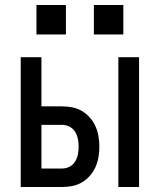

<svg xmlns="http://www.w3.org/2000/svg" viewBox="-20 -749 640 769"><path d="M454 0V-520H537V0ZM63 0V-520H146V-323H228Q249 -323 269.5 -319Q290 -315 308 -304.5Q326 -294 340 -278Q354 -262 362.5 -243Q371 -224 374.5 -203Q378 -182 378 -161Q378 -141 374.5 -120Q371 -99 362.5 -80Q354 -61 340 -45Q326 -29 308 -18.5Q290 -8 269.5 -4Q249 0 228 0ZM228 -74Q244 -74 258 -81Q272 -88 280.5 -101.5Q289 -115 292 -130.5Q295 -146 295 -161Q295 -177 292 -192.5Q289 -208 280.5 -221.5Q272 -235 258 -242Q244 -249 228 -249H146V-74ZM356 -611V-729H474V-611ZM126 -611V-729H244V-611Z"/></svg>

Font: Iosevka SS04 Extended
Style: Regular
Weight: 400
Width: 7
Monospace: yes
Designer: Belleve Invis
Foundry: Belleve Invis
Version: Version 19.0.0; ttfautohint (v1.8.4)